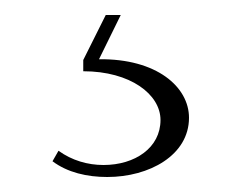

<svg xmlns="http://www.w3.org/2000/svg" viewBox="-20 -20 321 256"><path d="M58 181 50 195C70 210 96 216 123 216C179 216 232 187 232 137C232 96 189 58 112 59L141 0H121L91 60V75C154 75 194 106 194 140C194 177 160 200 118 200C97 200 76 194 58 181Z"/></svg>

Font: Sprat Light
Style: Regular
Weight: 300
Designer: Ethan Nakache
Foundry: Collletttivo
Version: Version 2.000;Glyphs 3.2 (3217)